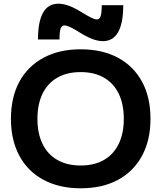

<svg xmlns="http://www.w3.org/2000/svg" viewBox="-20 -1006 871 1036"><path d="M415 10Q300 10 215 -35.5Q130 -81 84.5 -165.5Q39 -250 39 -365Q39 -481 84.5 -565Q130 -649 215 -694.5Q300 -740 415 -740Q532 -740 616.5 -694.5Q701 -649 746.5 -565Q792 -481 792 -365Q792 -250 746.5 -165.5Q701 -81 616.5 -35.5Q532 10 415 10ZM415 -113Q489 -113 541 -143Q593 -173 620.5 -229.5Q648 -286 648 -365Q648 -444 620.5 -500.5Q593 -557 541 -587Q489 -617 415 -617Q342 -617 289.5 -587Q237 -557 209.5 -500.5Q182 -444 182 -365Q182 -286 209.5 -229.5Q237 -173 289.5 -143Q342 -113 415 -113ZM535 -784Q508 -784 476 -796.5Q444 -809 403 -835Q378 -851 358 -860Q338 -869 327 -869Q313 -869 307 -851.5Q301 -834 301 -793H185Q185 -986 295 -986Q322 -986 354 -974Q386 -962 427 -936Q453 -920 472.5 -910.5Q492 -901 503 -901Q517 -901 523 -919Q529 -937 529 -978H645Q645 -784 535 -784Z"/></svg>

Font: M PLUS 1
Style: Bold
Weight: 700
Designer: Coji Morishita
Foundry: UNDERFOREST DESIGN
Version: Version 1.001